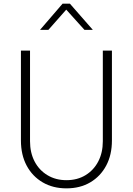

<svg xmlns="http://www.w3.org/2000/svg" viewBox="-20 -1023 730 1055"><path d="M345 12Q420 12 476 -21Q532 -54 563.5 -113Q595 -172 595 -251V-745H545V-247Q545 -184 520 -136Q495 -88 450 -60.5Q405 -33 345 -33Q286 -33 240.5 -60.5Q195 -88 170 -136Q145 -184 145 -247V-745H95V-251Q95 -172 126.5 -113Q158 -54 214.5 -21Q271 12 345 12ZM200 -859H246L344 -970L444 -859H490L364 -1003H324Z"/></svg>

Font: Plus Jakarta Sans ExtraLight
Style: Regular
Weight: 200
Designer: Gumpita Rahayu
Foundry: Tokotype
Version: Version 2.004; ttfautohint (v1.8.3)